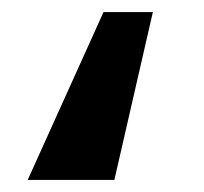

<svg xmlns="http://www.w3.org/2000/svg" viewBox="-20 -302 339 319"><path d="M152 -282H234L170 -3H26Z"/></svg>

Font: Hanken Grotesk
Style: Bold
Weight: 700
Designer: Alfredo Marco Pradil
Foundry: Hanken Design Co.
Version: Version 3.014